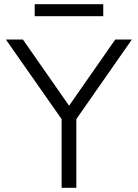

<svg xmlns="http://www.w3.org/2000/svg" viewBox="-20 -893 656 913"><path d="M273 0V-367L286 -308L8 -705H89L308 -391H309L528 -705H607L330 -308L343 -367V0ZM145 -816V-873H471V-816Z"/></svg>

Font: Nunito Sans 7pt Light
Style: Regular
Weight: 300
Designer: Vernon Adams
Foundry: Vernon Adams
Version: Version 3.101;gftools[0.9.27]